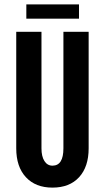

<svg xmlns="http://www.w3.org/2000/svg" viewBox="-20 -845 478 875"><path d="M384 -169Q384 -85 340.5 -37.5Q297 10 219 10Q142 10 98 -37.5Q54 -85 54 -169V-700H169V-169Q169 -132 182.5 -111Q196 -90 219 -90Q269 -90 269 -169V-700H384ZM100 -760V-825H340V-760Z"/></svg>

Font: Gully ECD Medium
Style: Regular
Weight: 500
Width: 2
Designer: jaikishan Patel
Foundry: MagicType
Version: Version 1.000;Glyphs 3.2 (3242)